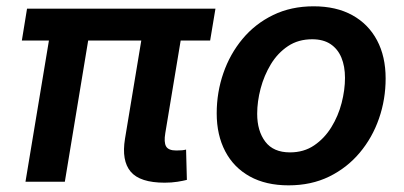

<svg xmlns="http://www.w3.org/2000/svg" viewBox="-20 -568 1263 600"><path d="M494.6 2.9Q417.5 2.9 388.4 -31.5Q359.4 -65.9 370.6 -134.3L433.1 -511.2H556.2L496.6 -152.3Q491.7 -123.5 499 -110.6Q506.3 -97.7 530.8 -97.7Q542 -97.7 549.1 -98.4Q556.2 -99.1 561.5 -100.6L564 -5.9Q552.7 -2.9 534.4 0Q516.1 2.9 494.6 2.9ZM59.6 0 144.5 -511.2H267.1L182.6 0ZM48.3 -441.4 64.5 -541H653.3L636.7 -441.4Z M881.8 11.2Q811 11.2 760.7 -16.6Q710.4 -44.4 683.8 -95.2Q657.2 -146 657.2 -213.9Q657.2 -279.3 678 -339.4Q698.7 -399.4 738 -446.5Q777.3 -493.7 833.5 -521Q889.6 -548.3 960 -548.3Q1030.8 -548.3 1081.1 -520.5Q1131.3 -492.7 1158.2 -442.1Q1185.1 -391.6 1185.1 -322.8Q1185.1 -257.3 1164.3 -197.5Q1143.6 -137.7 1104 -90.6Q1064.5 -43.5 1008.5 -16.1Q952.6 11.2 881.8 11.2ZM886.2 -91.8Q929.7 -91.8 961.9 -113.8Q994.1 -135.7 1015.6 -170.7Q1037.1 -205.6 1047.6 -246.3Q1058.1 -287.1 1058.1 -324.7Q1058.1 -360.8 1046.9 -387.9Q1035.6 -415 1012.9 -430.2Q990.2 -445.3 955.6 -445.3Q912.1 -445.3 879.9 -423.8Q847.7 -402.3 826.4 -367.2Q805.2 -332 794.4 -291.3Q783.7 -250.5 783.7 -212.4Q783.7 -158.7 809.1 -125.2Q834.5 -91.8 886.2 -91.8Z"/></svg>

Font: Inter 17pt SemiBold
Style: Italic
Weight: 600
Italic angle: -9.3988°
Version: Version 4.001;git-66647c0bb